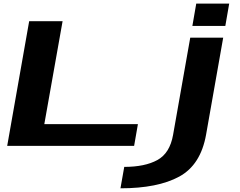

<svg xmlns="http://www.w3.org/2000/svg" viewBox="-20 -790 1302 1040"><path d="M19 0 138 -675H319L220 -117.5H727L706.5 0ZM632.5 230 653 114Q764.5 114 832.2 77Q900 40 917.5 -59.5L1010.5 -586H1189L1096.5 -62Q1067.5 103 951 166.5Q834.5 230 632.5 230ZM1043 -770.5H1221.5L1200.5 -649.5H1022Z"/></svg>

Font: Anybody UltraExpanded SemiBold
Style: Italic
Weight: 600
Width: 9
Italic angle: -10°
Designer: Tyler Finck
Foundry: Etcetera Type Company
Version: Version 1.010; ttfautohint (v1.8.3) -l 8 -r 50 -G 200 -x 14 